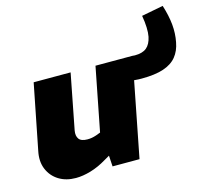

<svg xmlns="http://www.w3.org/2000/svg" viewBox="-105 -851 1072 984"><g transform="rotate(-15 431.0 -359.5)"><path d="M638 -396Q620 -396 604.5 -397.5Q589 -399 572 -400L621 -521Q625 -521 628.5 -520.5Q632 -520 635 -520Q676 -520 697.5 -538Q719 -556 727 -594Q731 -614 730 -643Q729 -672 723 -706L838 -728Q856 -671 860.5 -623Q865 -575 856 -530Q848 -486 823.5 -456Q799 -426 754 -411Q709 -396 638 -396ZM181 9Q129 9 91 -14.5Q53 -38 35.5 -80Q18 -122 30 -177L98 -521H294L237 -228Q232 -200 244 -183.5Q256 -167 289 -167Q302 -167 313 -169Q324 -171 336 -175L360 -184L426 -521H622L520 0H377L371 -96L407 -77L346 -42Q303 -16 260.5 -3.5Q218 9 181 9Z"/></g></svg>

Font: REM ExtraBold
Style: Italic
Weight: 800
Italic angle: -11°
Designer: Octavio Pardo
Foundry: Ashler Design
Version: Version 1.005;gftools[0.9.28]